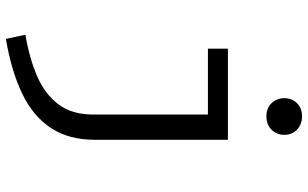

<svg xmlns="http://www.w3.org/2000/svg" viewBox="-218 -616 1050 655"><g transform="rotate(90 307.5 -288.0)"><path d="M375.9 -792.8Q404.6 -792.8 422.1 -775.4Q439.5 -757.9 439.5 -732.8Q439.5 -706.7 422.1 -689Q404.6 -671.3 375.9 -671.3Q348.2 -671.3 331.3 -689Q314.4 -706.7 314.4 -732.8Q314.4 -757.9 331.3 -775.4Q348.2 -792.8 375.9 -792.8ZM456.4 -540V-86.7Q456.4 3.6 415.6 64.6Q374.9 125.6 297.9 162.3Q221 199 112.3 217.4L97.9 150.8Q177.9 137.4 239.5 110.8Q301 84.1 335.6 37.9Q370.3 -8.2 370.3 -81V-471.8H145.6V-540Z"/></g></svg>

Font: FiraCode Nerd Font
Style: Regular
Weight: 400
Designer: Carrois Corporate, Edenspiekermann AG, Nikita Prokopov
Foundry: Carrois Corporate, Edenspiekermann AG, Nikita Prokopov
Version: Version 6.002;Nerd Fonts 3.4.0